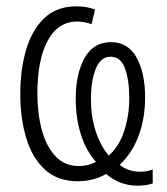

<svg xmlns="http://www.w3.org/2000/svg" viewBox="-20 -562 526 606"><path d="M222 -542Q253 -542 280 -532L269 -486Q244 -494 224 -494Q163 -494 130.5 -433.5Q98 -373 98 -267Q98 -204 112 -152Q126 -100 155 -69Q184 -38 229 -38Q259 -38 283 -51Q251 -87 235 -138.5Q219 -190 219 -250Q219 -329 247 -379Q275 -429 330 -429Q384 -429 411 -380.5Q438 -332 438 -254Q438 -190 418 -135Q398 -80 358 -42Q369 -32 386 -26Q403 -20 421 -20Q444 -20 462 -27V17Q441 24 414 24Q358 24 315 -13Q276 10 225 10Q162 10 122 -26.5Q82 -63 63 -125.5Q44 -188 44 -266Q44 -341 62 -403.5Q80 -466 119 -504Q158 -542 222 -542ZM329 -383Q298 -383 282.5 -345.5Q267 -308 267 -249Q267 -194 282 -148Q297 -102 323 -71Q355 -98 371.5 -147Q388 -196 388 -253Q388 -309 374.5 -346Q361 -383 329 -383Z"/></svg>

Font: Noto Sans ExtraCondensed Light
Style: Regular
Weight: 300
Width: 2
Designer: Monotype Design Team
Foundry: Monotype Imaging Inc.
Version: Version 2.013; ttfautohint (v1.8.4.7-5d5b)